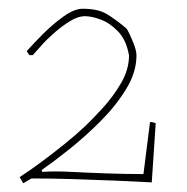

<svg xmlns="http://www.w3.org/2000/svg" viewBox="-20 -720 427 439"><path d="M33 -301 25 -315Q48 -330 75 -350Q102 -370 128 -391Q154 -412 173 -430Q190 -446 214 -472Q238 -498 256.5 -529.5Q275 -561 275 -593Q269 -628 250.5 -647.5Q232 -667 211 -675Q190 -683 174 -683Q159 -683 141.5 -672.5Q124 -662 106.5 -647Q89 -632 75.5 -617Q62 -602 55 -594H47L41 -603Q56 -620 78.5 -642.5Q101 -665 125.5 -682.5Q150 -700 169 -700Q204 -700 224 -688Q244 -676 269 -655Q271 -653 276.5 -641.5Q282 -630 287 -616.5Q292 -603 292 -593Q292 -555 268.5 -516.5Q245 -478 209.5 -442.5Q174 -407 137.5 -378Q101 -349 75 -331L77 -327Q104 -329 142.5 -327Q181 -325 224.5 -323.5Q268 -322 308 -322L323 -441Q327 -441 331 -440Q335 -439 336 -438L327 -303Q291 -305 243.5 -307Q196 -309 146.5 -310.5Q97 -312 52 -312Z"/></svg>

Font: Labrada Thin
Style: Regular
Weight: 100
Designer: Mercedes Jáuregui
Foundry: Omnibus-Type Team
Version: Version 1.000; ttfautohint (v1.8.4.7-5d5b)